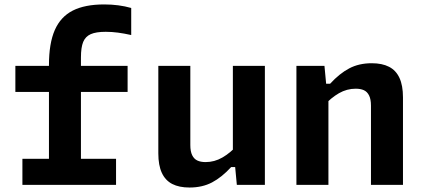

<svg xmlns="http://www.w3.org/2000/svg" viewBox="-20 -830 1900 862"><path d="M454.7 -687.2Q411.3 -687.2 387.5 -676.7Q363.7 -666.2 353.5 -641.8Q343.4 -617.2 343.4 -571.9V0H199.8V-537.8Q199.8 -635.3 226 -695.1Q252.2 -754.8 306.7 -782.5Q361.2 -810.1 447.6 -810.1Q481.5 -810.1 511.3 -806.1Q541.2 -802.2 569.1 -794.2V-672.7Q537.3 -679.8 509.8 -683.5Q482.2 -687.2 454.7 -687.2ZM80.6 -117H501V0H80.6ZM552.9 -417.2H49V-534.2H552.9Z M1025.5 -534.2H1169.2V0H1043.3L1034.2 -96.7H1025.5ZM834.5 -534.2V-178.6Q834.5 -149.9 842.9 -133Q851.2 -116.1 866.3 -109.2Q881.3 -102.3 903 -102.3Q942.8 -102.3 978.2 -122.7Q1013.6 -143 1047 -179.4V-79.9H1017.8Q975.8 -34.2 932.1 -11.1Q888.5 11.9 830.9 11.9Q784.3 11.9 753.3 -4Q722.3 -20 706.6 -53.9Q690.8 -87.8 690.8 -141.5V-534.2Z M1454.5 0H1310.8V-534.2H1436.7L1445.8 -437.5H1454.5ZM1645.5 0V-355.6Q1645.5 -384.2 1637.1 -401.2Q1628.8 -418.1 1613.7 -425Q1598.7 -431.8 1577 -431.8Q1537.2 -431.8 1501.8 -411.5Q1466.4 -391.2 1433 -354.8V-454.2H1462.2Q1504.2 -500 1547.9 -523Q1591.5 -546.1 1649.1 -546.1Q1695.7 -546.1 1726.7 -530.1Q1757.7 -514.2 1773.4 -480.3Q1789.2 -446.4 1789.2 -392.7V0Z"/></svg>

Font: Monaspace Neon Var
Style: Regular
Weight: 400
Designer: Riley Cran and the Lettermatic Team
Version: Version 1.000 (Monaspace Neon Var)